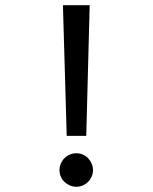

<svg xmlns="http://www.w3.org/2000/svg" viewBox="-20 -710 590 739"><path d="M325.2 -689.9 312 -187H236.8L222.2 -689.9ZM273.9 -120.1Q287.1 -120.1 298.8 -115Q310.5 -109.9 319.1 -101.1Q327.6 -92.3 332.8 -80.3Q337.9 -68.4 337.9 -55.2Q337.9 -42 332.8 -30.3Q327.6 -18.6 319.1 -10Q310.5 -1.5 298.8 3.7Q287.1 8.8 273.9 8.8Q260.3 8.8 248.5 3.7Q236.8 -1.5 228 -10Q219.2 -18.6 214.1 -30.3Q209 -42 209 -55.2Q209 -68.4 214.1 -80.3Q219.2 -92.3 228 -101.1Q236.8 -109.9 248.5 -115Q260.3 -120.1 273.9 -120.1Z"/></svg>

Font: Code New Roman
Style: Regular
Weight: 400
Monospace: yes
Designer: Sam Radian
Foundry: Code New Roman
Version: Version 2.00 November 29, 2014